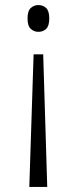

<svg xmlns="http://www.w3.org/2000/svg" viewBox="-20 -562 305 760"><path d="M151 -347 167 178H96L113 -347ZM132 -542Q150 -542 162.5 -530.5Q175 -519 175 -489Q175 -459 162.5 -447.5Q150 -436 132 -436Q115 -436 102 -447.5Q89 -459 89 -489Q89 -519 102 -530.5Q115 -542 132 -542Z"/></svg>

Font: Noto Serif Condensed Light
Style: Regular
Weight: 300
Width: 3
Designer: Monotype Design Team
Foundry: Monotype Imaging Inc.
Version: Version 2.013